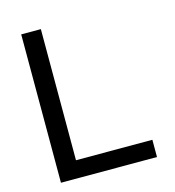

<svg xmlns="http://www.w3.org/2000/svg" viewBox="-110 -833 843 925"><g transform="rotate(-15 312.0 -370.0)"><path d="M559 0H95V-86H559ZM178 0H80V-740H178Z"/></g></svg>

Font: Be Vietnam Pro Variable Thin
Style: Regular
Weight: 100
Designer: Lam Bao, Tony Le, Vietanh Nguyen
Foundry: Yellow Type Foundry
Version: Version 1.002